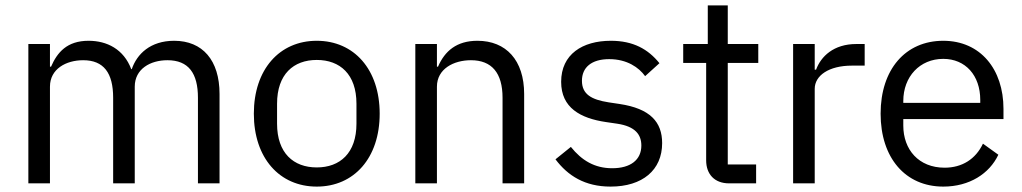

<svg xmlns="http://www.w3.org/2000/svg" viewBox="-20 -679 3783 711"><path d="M85 0H165V-358C165 -424 225 -456 288 -456C364 -456 399 -409 399 -317V0H479V-358C479 -424 537 -456 600 -456C678 -456 713 -408 713 -317V0H793V-331C793 -456 730 -528 625 -528C537 -528 487 -479 468 -423H466C438 -497 376 -528 308 -528C228 -528 192 -485 169 -432H165V-516H85Z M1153 12C1291 12 1386 -94 1386 -258C1386 -422 1291 -528 1153 -528C1015 -528 920 -422 920 -258C920 -94 1015 12 1153 12ZM1153 -59C1067 -59 1006 -112 1006 -221V-295C1006 -404 1067 -457 1153 -457C1239 -457 1300 -404 1300 -295V-221C1300 -112 1239 -59 1153 -59Z M1518 0H1598V-358C1598 -424 1660 -456 1724 -456C1801 -456 1841 -409 1841 -317V0H1921V-331C1921 -456 1854 -528 1748 -528C1671 -528 1627 -490 1602 -432H1598V-516H1518Z M2241 12C2359 12 2432 -49 2432 -149C2432 -227 2388 -277 2274 -294L2234 -300C2170 -310 2135 -330 2135 -380C2135 -429 2170 -460 2236 -460C2302 -460 2346 -429 2369 -397L2422 -445C2380 -497 2325 -528 2242 -528C2137 -528 2058 -478 2058 -376C2058 -280 2129 -241 2224 -227L2265 -221C2333 -211 2355 -180 2355 -140C2355 -87 2315 -56 2247 -56C2182 -56 2134 -85 2094 -135L2037 -89C2083 -28 2146 12 2241 12Z M2680 0H2780V-70H2675V-446H2788V-516H2675V-659H2601V-516H2510V-446H2595V-85C2595 -35 2625 0 2680 0Z M2917 0H2997V-350C2997 -399 3049 -436 3135 -436H3182V-516H3151C3067 -516 3020 -470 3002 -421H2997V-516H2917Z M3473 12C3570 12 3644 -36 3677 -106L3620 -147C3593 -90 3543 -58 3478 -58C3382 -58 3325 -125 3325 -214V-238H3696V-276C3696 -422 3611 -528 3473 -528C3333 -528 3241 -422 3241 -258C3241 -94 3333 12 3473 12ZM3473 -461C3555 -461 3610 -400 3610 -309V-298H3325V-305C3325 -395 3386 -461 3473 -461Z"/></svg>

Font: Braiins Sans
Style: Regular
Weight: 400
Designer: Mike Abbink, Paul van der Laan, Pieter van Rosmalen, Jiri Chlebus, Lubos Buracinsky
Foundry: Bold Monday, Sudetype
Version: Version 1.000;hotconv 1.0.109;makeotfexe 2.5.65596